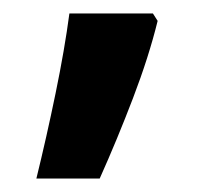

<svg xmlns="http://www.w3.org/2000/svg" viewBox="-20 -380 317 285"><path d="M207 -360 214 -349Q201 -296 177.5 -234.5Q154 -173 128 -115H34Q49 -176 62.5 -241.5Q76 -307 83 -360Z"/></svg>

Font: Noto Sans Khmer UI Condensed SemiBold
Style: Regular
Weight: 600
Width: 3
Designer: Danh Hong and the Monotype Design Team
Foundry: Monotype Imaging Inc.
Version: Version 2.002; ttfautohint (v1.8.4.7-5d5b)